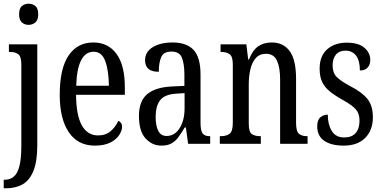

<svg xmlns="http://www.w3.org/2000/svg" viewBox="-23 -775 2061 1035"><path d="M131 -641Q110 -641 95 -654Q80 -667 80 -698Q80 -730 95 -742.5Q110 -755 131 -755Q152 -755 167.5 -742.5Q183 -730 183 -698Q183 -667 167.5 -654Q152 -641 131 -641ZM-3 240V194H2Q31 194 51 177.5Q71 161 81.5 121Q92 81 92 10V-427Q92 -471 75 -483Q58 -495 32 -495H25V-536H178V8Q178 97 156.5 148Q135 199 97.5 219.5Q60 240 10 240Z M488 10Q397 10 348 -62Q299 -134 299 -264Q299 -405 346.5 -475.5Q394 -546 480 -546Q560 -546 605 -484.5Q650 -423 650 -304V-264H387Q388 -152 418.5 -98.5Q449 -45 506 -45Q547 -45 574 -68.5Q601 -92 615 -124Q623 -120 629 -112.5Q635 -105 635 -91Q635 -71 619.5 -47Q604 -23 571.5 -6.5Q539 10 488 10ZM564 -313Q563 -395 544.5 -445.5Q526 -496 482 -496Q437 -496 413.5 -448.5Q390 -401 388 -313Z M847 10Q797 10 761.5 -29Q726 -68 726 -150Q726 -230 770.5 -267.5Q815 -305 906 -309L971 -312V-373Q971 -429 958 -463Q945 -497 901 -497Q859 -497 846 -467Q833 -437 833 -388Q759 -388 759 -450Q759 -495 800 -520.5Q841 -546 908 -546Q982 -546 1020 -506.5Q1058 -467 1058 -372V-113Q1058 -71 1069 -56Q1080 -41 1107 -41H1110V0H991L979 -88H973Q956 -60 940 -37.5Q924 -15 902.5 -2.5Q881 10 847 10ZM875 -42Q919 -42 945.5 -84.5Q972 -127 972 -191V-273L926 -270Q864 -266 840 -234.5Q816 -203 816 -144Q816 -98 830 -70Q844 -42 875 -42Z M1162 0V-41H1169Q1196 -41 1214 -53.5Q1232 -66 1232 -113V-427Q1232 -471 1214.5 -483Q1197 -495 1171 -495H1166V-536H1305L1315 -454H1319Q1339 -505 1369 -525.5Q1399 -546 1442 -546Q1505 -546 1539 -499Q1573 -452 1573 -349V-113Q1573 -66 1589 -53.5Q1605 -41 1631 -41H1635V0H1487V-347Q1487 -411 1470 -448Q1453 -485 1411 -485Q1376 -485 1355.5 -461.5Q1335 -438 1326.5 -400.5Q1318 -363 1318 -321V-108Q1318 -63 1335 -52Q1352 -41 1378 -41H1383V0Z M1830 10Q1763 10 1725 -16Q1687 -42 1687 -94Q1687 -129 1704.5 -143Q1722 -157 1744 -157Q1744 -104 1765.5 -69Q1787 -34 1832 -34Q1874 -34 1894.5 -58Q1915 -82 1915 -125Q1915 -162 1896 -184.5Q1877 -207 1827 -235Q1782 -260 1754 -283Q1726 -306 1713 -334.5Q1700 -363 1700 -405Q1700 -473 1740.5 -509Q1781 -545 1846 -545Q1910 -545 1941.5 -517.5Q1973 -490 1973 -452Q1973 -426 1958.5 -410.5Q1944 -395 1917 -395Q1917 -448 1896.5 -475Q1876 -502 1839 -502Q1805 -502 1787.5 -480Q1770 -458 1770 -423Q1770 -382 1792 -360Q1814 -338 1866 -310Q1927 -279 1957 -242.5Q1987 -206 1987 -143Q1987 -73 1945.5 -31.5Q1904 10 1830 10Z"/></svg>

Font: Noto Serif Khmer ExtraCondensed
Style: Regular
Weight: 400
Width: 2
Designer: Danh Hong and the Monotype Design Team
Foundry: Monotype Imaging Inc.
Version: Version 2.004; ttfautohint (v1.8.4.7-5d5b)